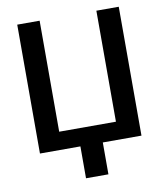

<svg xmlns="http://www.w3.org/2000/svg" viewBox="-95 -789 898 1043"><g transform="rotate(-10 354.0 -267.5)"><path d="M71.3 -710.9V0H294.4V175.8H418V0H631.3V-710.9H507.8V-98.6H194.8V-710.9Z"/></g></svg>

Font: FAU Chimera Medium
Style: Regular
Weight: 500
Version: Version 1.002;hotconv 1.0.117;makeotfexe 2.5.65602